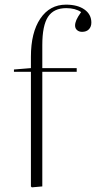

<svg xmlns="http://www.w3.org/2000/svg" viewBox="-20 -802 413 826"><path d="M117 4 113 0V-493H40V-503L113 -509V-558Q113 -662 153.5 -722Q194 -782 264 -782Q314 -782 343.5 -761Q373 -740 373 -705Q373 -687 362.5 -676Q352 -665 333 -665Q320 -665 311.5 -672.5Q303 -680 303 -692Q303 -703 308.5 -716Q314 -729 329 -750Q304 -767 265 -767Q211 -767 186.5 -729.5Q162 -692 162 -608V-509H310V-493H162V0Z"/></svg>

Font: Display Extralight
Style: Regular
Weight: 200
Designer: Latin by Veronika Burian and Jose Scaglione. Greek by Irene Vlachou. Cyrillic by Vera Evstafieva.
Foundry: TypeTogether
Version: Version 3.002